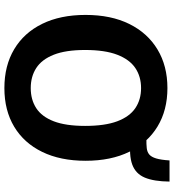

<svg xmlns="http://www.w3.org/2000/svg" viewBox="21 -804 793 875"><g transform="rotate(90 417.5 -366.5)"><path d="M381.5 10Q279.1 10 204.3 -34.7Q129.4 -79.3 88.7 -162.2Q48 -245 48 -360Q48 -475.7 89.2 -559.2Q130.5 -642.7 205.5 -687.8Q280.5 -733 381.5 -733Q482.1 -733 556.5 -687.9Q631 -642.8 671.8 -559.3Q712.7 -475.8 712.7 -360Q712.7 -245.3 672.3 -162.4Q632 -79.5 557.6 -34.7Q483.1 10 381.5 10ZM381.5 -110.1Q434.3 -110.1 473 -135.2Q511.8 -160.4 532.8 -215.1Q553.8 -269.8 553.8 -357.9Q553.8 -448.3 532.7 -504.4Q511.5 -560.6 472.7 -586.8Q434 -612.9 381.5 -612.9Q329 -612.9 290 -586.7Q251 -560.4 229.4 -504.2Q207.8 -448 207.8 -357.9Q207.8 -269.6 229.4 -215Q251 -160.4 290 -135.2Q329 -110.1 381.5 -110.1ZM807.5 -742.6Q806.8 -671.7 789.4 -629.9Q771.9 -588.2 729.9 -572.7Q687.8 -557.2 612.8 -565.4V-637.2Q637.6 -636.8 655.2 -638.8Q672.8 -640.8 684.1 -650.3Q695.4 -659.8 702 -681.6Q708.6 -703.4 711.1 -742.6Z"/></g></svg>

Font: Public Sans Thin
Style: Regular
Weight: 100
Designer: The Public Sans project authors (U.S. Web Design System). Libre Franklin designed by Pablo Impallari and Rodrigo Fuenzal
Version: Version 1.008